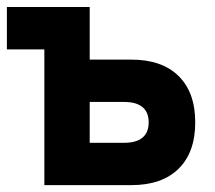

<svg xmlns="http://www.w3.org/2000/svg" viewBox="-20 -538 626 558"><path d="M213.9 0V-123H340.8Q376 -123 394 -137.9Q412.1 -152.8 412.1 -182.4Q412.1 -211.9 394 -226.8Q376 -241.7 340.8 -241.7H204.1V-364.7H361.8Q450.7 -364.7 499 -317.1Q547.4 -269.5 547.4 -182.3Q547.4 -95.2 499 -47.6Q450.7 0 361.8 0ZM108.9 0V-517.6H240.7V0ZM0 -394.5V-517.6H172.4V-394.5Z"/></svg>

Font: Cascadia Mono
Style: Regular
Weight: 400
Monospace: yes
Designer: Aaron Bell
Foundry: Saja Typeworks
Version: Version 2404.023